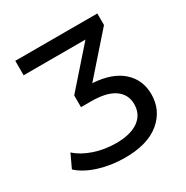

<svg xmlns="http://www.w3.org/2000/svg" viewBox="-163 -836 948 979"><g transform="rotate(-30 311.5 -346.0)"><path d="M341 -405Q454 -398 514 -344.5Q574 -291 574 -206Q574 -112 502.5 -52Q431 8 297 8Q216 8 144.5 -14.5Q73 -37 31 -76L68 -155Q106 -120 166.5 -99.5Q227 -79 295 -79Q380 -79 426.5 -112.5Q473 -146 473 -206Q473 -263 427 -295.5Q381 -328 288 -328H230V-397L422 -615H58V-700H541V-632Z"/></g></svg>

Font: Montserrat
Style: Regular
Weight: 500
Designer: Julieta Ulanovsky
Foundry: Julieta Ulanovsky
Version: Version 7.200;PS 007.200;hotconv 1.0.88;makeotf.lib2.5.64775